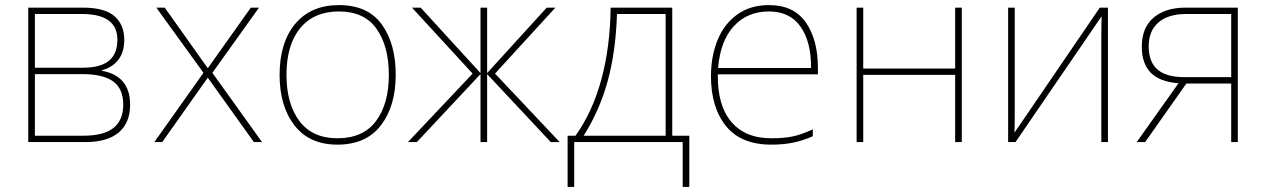

<svg xmlns="http://www.w3.org/2000/svg" viewBox="-20 -558 4973 754"><path d="M380 -282V-280Q434 -271 462.5 -237.5Q491 -204 491 -147Q491 -76 446.5 -38Q402 0 315 0H91V-528H306Q391 -528 429.5 -494.5Q468 -461 468 -402Q468 -353 444.5 -323Q421 -293 380 -282ZM302 -503H117V-292H303Q375 -292 408 -319.5Q441 -347 441 -402Q441 -503 302 -503ZM303 -267H117V-25H307Q387 -25 425.5 -55.5Q464 -86 464 -147Q464 -210 424 -238.5Q384 -267 303 -267Z M594 -528H627L796 -290L965 -528H997L814 -272L1009 0H977L796 -253L617 0H586L779 -272Z M1305 10Q1195 10 1136.5 -65.5Q1078 -141 1078 -264Q1078 -391 1139.5 -464.5Q1201 -538 1311 -538Q1424 -538 1479 -462.5Q1534 -387 1534 -264Q1534 -142 1476 -66Q1418 10 1305 10ZM1305 -15Q1406 -15 1456.5 -82.5Q1507 -150 1507 -264Q1507 -376 1459 -444.5Q1411 -513 1311 -513Q1213 -513 1159 -447.5Q1105 -382 1105 -264Q1105 -150 1156 -82.5Q1207 -15 1305 -15Z M1924 -269 2178 0H2143L1893 -267V0H1867V-267L1617 0H1582L1836 -269L1598 -528H1632L1867 -271V-528H1893V-271L2127 -528H2161Z M2620 -25H2687V176H2661V0H2235V176H2209V-25H2240Q2306 -117 2341 -244Q2376 -371 2378 -528H2620ZM2403 -503Q2398 -353 2366 -238Q2334 -123 2272 -25H2594V-503Z M3192 -291V-266H2799Q2797 -145 2851.5 -80Q2906 -15 3009 -15Q3058 -15 3092 -22Q3126 -29 3172 -50V-23Q3134 -6 3095.5 2Q3057 10 3009 10Q2890 10 2831 -63Q2772 -136 2772 -259Q2772 -336 2797.5 -399.5Q2823 -463 2874.5 -500.5Q2926 -538 3000 -538Q3097 -538 3144.5 -470Q3192 -402 3192 -291ZM2800 -291H3165Q3166 -393 3124 -453Q3082 -513 3000 -513Q2915 -513 2862 -455.5Q2809 -398 2800 -291Z M3370 -289H3731V-528H3757V0H3731V-264H3370V0H3344V-528H3370Z M3965 -114Q3965 -68 3964 -37L4299 -528H4331V0H4305V-426Q4305 -465 4306 -494L3968 0H3939V-528H3965Z M4444 0 4608 -231Q4533 -237 4498.5 -273Q4464 -309 4464 -374Q4464 -450 4510.5 -489Q4557 -528 4635 -528H4841V0H4815V-230H4639L4477 0ZM4632 -255H4815V-503H4638Q4568 -503 4529.5 -470Q4491 -437 4491 -376Q4491 -315 4525.5 -285Q4560 -255 4632 -255Z"/></svg>

Font: Noto Sans UI Thin
Style: Regular
Weight: 250
Designer: Monotype Design Team
Foundry: Monotype Imaging Inc.
Version: Version 1.001